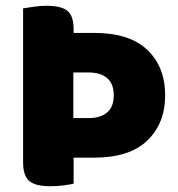

<svg xmlns="http://www.w3.org/2000/svg" viewBox="-20 -637 617 665"><path d="M234 -228V-386H287Q328 -386 351 -366.5Q374 -347 374 -307Q374 -267 351 -247.5Q328 -228 287 -228ZM60 -523V-91H306Q429 -91 490.5 -150.5Q552 -210 552 -307Q552 -405 490.5 -464Q429 -523 306 -523ZM235 -169H60V-75Q60 -29 81 -10.5Q102 8 154 8Q178 8 201 5Q224 2 235 -1ZM60 -407H235V-534Q235 -583 213 -600Q191 -617 141 -617Q119 -617 95.5 -613.5Q72 -610 60 -608Z"/></svg>

Font: Baloo Tamma 2 ExtraBold
Style: Regular
Weight: 800
Designer: Divya Kowshik, Shuchita Grover and Ek Type
Foundry: Ek Type
Version: Version 1.700